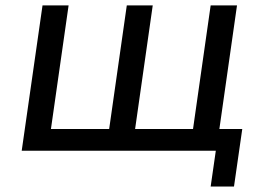

<svg xmlns="http://www.w3.org/2000/svg" viewBox="-20 -559 949 712"><path d="M847.7 132.8 878.4 -80.6H793.5L858.9 -539.1H761.2L695.8 -80.6H481L546.4 -539.1H450.2L384.8 -80.6H168.9L234.4 -539.1H137.7L60.5 0H780.3L761.2 132.8Z"/></svg>

Font: Winston
Style: Italic
Weight: 400
Italic angle: -8.13011°
Designer: Vernon Adams, Kim Jin-seong, David Berlow, Cristiano Sobral
Foundry: The Winston Project Authors
Version: Version 3.004